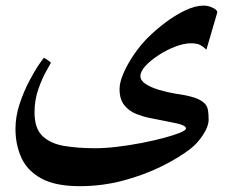

<svg xmlns="http://www.w3.org/2000/svg" viewBox="-20 -489 841 679"><path d="M748.5 -445.3 710 -313.5Q699.2 -323.7 688.2 -329.8Q677.2 -335.9 654.8 -335.9Q631.3 -335.9 600.8 -324.5Q570.3 -313 542 -294.7Q513.7 -276.4 495.1 -256.6Q476.6 -236.8 476.6 -219.7Q476.6 -204.6 494.6 -192.4Q512.7 -180.2 541.7 -171.4Q570.8 -162.6 603.5 -157.2Q643.1 -151.9 668.7 -143.3Q694.3 -134.8 707 -119.6Q713.9 -110.8 715.8 -97.4Q717.8 -84 717.8 -65.4Q717.8 -42.5 698.5 -12.7Q679.2 17.1 654.8 36.1Q613.8 68.4 551.8 99.1Q489.7 129.9 415.3 149.7Q340.8 169.4 262.2 169.4Q176.3 169.4 126.5 142.3Q76.7 115.2 55.7 69.1Q34.7 22.9 34.7 -33.7Q34.7 -77.1 49.3 -121.3Q64 -165.5 83.5 -202.4Q103 -239.3 118.4 -261.7Q133.8 -284.2 135.3 -284.2Q137.7 -284.2 149.2 -276.1Q160.6 -268.1 159.7 -266.6Q158.7 -263.7 144.3 -238.8Q129.9 -213.9 116 -175Q102.1 -136.2 102.1 -91.3Q102.1 -34.2 130.9 -7.3Q159.7 19.5 208.3 27.3Q256.8 35.2 316.4 35.2Q352.1 35.2 395 30Q438 24.9 480.7 16.6Q523.4 8.3 559.1 -1.2Q594.7 -10.7 616.2 -19.5Q637.7 -28.3 637.7 -34.7Q637.7 -45.9 602.8 -53.2Q567.9 -60.5 507.3 -72.3Q485.4 -76.7 460.9 -86.4Q436.5 -96.2 419.7 -116.9Q402.8 -137.7 402.8 -174.3Q402.8 -197.8 416.7 -230Q430.7 -262.2 453.1 -295.2Q475.6 -328.1 501.5 -354.5Q528.8 -381.8 563.5 -408.2Q598.1 -434.6 634.3 -451.9Q670.4 -469.2 700.2 -469.2Q716.8 -469.2 732.7 -461.4Q748.5 -453.6 748.5 -445.3Z"/></svg>

Font: Scheherazade New
Style: Bold
Weight: 700
Designer: SIL International
Foundry: SIL International
Version: Version 4.000